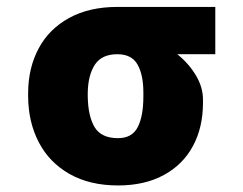

<svg xmlns="http://www.w3.org/2000/svg" viewBox="-20 -534 714 563"><path d="M324.2 -513.7H611.3V-375H500Q533.7 -347.7 554.4 -313Q575.2 -278.3 575.2 -242.2V-232.4Q575.2 -160.6 545.9 -106Q516.6 -51.3 460.4 -20.8Q404.3 9.8 326.2 9.8Q243.2 9.8 183.8 -23.9Q124.5 -57.6 93.8 -116.7Q63 -175.8 62.5 -251V-262.7Q63 -335.4 93.5 -392.3Q124 -449.2 182.9 -481.4Q241.7 -513.7 324.2 -513.7ZM326.2 -128.9Q367.2 -128.9 383.8 -161.1Q400.4 -193.4 400.4 -251V-262.7Q400.4 -314.5 383.3 -344.7Q366.2 -375 324.2 -375Q278.3 -375 258.3 -344.5Q238.3 -314 237.3 -262.7V-251Q238.3 -192.9 257.6 -160.9Q276.9 -128.9 326.2 -128.9Z"/></svg>

Font: Pretendard GOV Black
Style: Regular
Weight: 900
Designer: Base glyphs from Inter by Rasmus Andersson; Hangeul glyphs from Noto Sans CJK(Source Han Sans) by Jang Soo-young and Kan
Foundry: Kil Hyung-jin
Version: Version 1.309